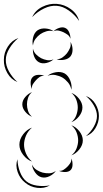

<svg xmlns="http://www.w3.org/2000/svg" viewBox="-105 -896 530 990"><path d="M61 -808Q77 -843 113.5 -861Q150 -879 188 -876Q227 -873 260 -849Q293 -825 303 -788Q281 -820 249.5 -842Q218 -864 188 -866Q157 -869 122.5 -852.5Q88 -836 61 -808ZM171 -735Q182 -746 200 -752Q218 -758 231 -752Q245 -746 252 -728.5Q259 -711 258 -696Q254 -710 243 -717.5Q232 -725 222 -730Q211 -735 198 -738Q185 -741 171 -735ZM65 -661Q60 -680 66 -704Q72 -728 89 -740Q106 -751 130.5 -749Q155 -747 171 -735Q152 -740 134 -734.5Q116 -729 103 -720Q89 -710 78 -695.5Q67 -681 65 -661ZM-15 -473Q-48 -486 -67 -519Q-86 -552 -85 -588Q-85 -624 -64.5 -656Q-44 -688 -10 -700Q-38 -677 -56.5 -646.5Q-75 -616 -75 -588Q-76 -559 -59 -528Q-42 -497 -15 -473ZM258 -680Q268 -665 269 -643Q270 -621 259 -606Q248 -592 226 -588Q204 -584 187 -590Q205 -591 218 -600.5Q231 -610 240 -621Q249 -633 255.5 -647.5Q262 -662 258 -680ZM171 -590Q157 -577 135 -571.5Q113 -566 96 -575Q79 -584 71 -605Q63 -626 65 -645Q69 -627 81.5 -615Q94 -603 107 -596Q121 -589 137.5 -586Q154 -583 171 -590ZM140 -505Q157 -519 183 -523.5Q209 -528 229 -517Q248 -505 257.5 -480Q267 -455 263 -433Q259 -455 245.5 -471Q232 -487 217 -496Q201 -505 181 -509Q161 -513 140 -505ZM60 -437Q53 -450 53 -469Q53 -488 63 -498Q73 -509 91.5 -510Q110 -511 124 -505Q109 -506 98.5 -498.5Q88 -491 80 -482Q72 -473 65 -462.5Q58 -452 60 -437ZM60 -294Q41 -301 25.5 -319.5Q10 -338 10 -358Q10 -378 25.5 -396Q41 -414 60 -421Q45 -408 39.5 -391Q34 -374 34 -358Q34 -342 39.5 -324.5Q45 -307 60 -294ZM263 -417Q285 -409 302.5 -387Q320 -365 320 -342Q320 -318 302.5 -296Q285 -274 263 -266Q281 -281 288.5 -302Q296 -323 296 -342Q296 -361 288.5 -381.5Q281 -402 263 -417ZM338 -401Q369 -390 387 -360Q405 -330 405 -298Q405 -265 387 -235Q369 -205 338 -194Q363 -215 379 -243.5Q395 -272 395 -298Q395 -324 379 -352Q363 -380 338 -401ZM263 -250Q286 -242 304 -219.5Q322 -197 322 -172Q322 -148 304 -125.5Q286 -103 263 -95Q282 -110 290 -131.5Q298 -153 298 -172Q298 -192 290 -213Q282 -234 263 -250ZM60 -63Q34 -72 14.5 -97.5Q-5 -123 -5 -150Q-5 -178 14.5 -203.5Q34 -229 60 -238Q39 -220 29 -196.5Q19 -173 19 -150Q19 -128 29 -104.5Q39 -81 60 -63ZM263 -79Q269 -66 269 -47.5Q269 -29 259 -19Q249 -9 230.5 -9Q212 -9 199 -15Q213 -14 223.5 -21Q234 -28 242 -36Q250 -44 257 -54.5Q264 -65 263 -79ZM152 60Q123 77 87 72.5Q51 68 25 46Q-2 25 -14 -9Q-26 -43 -15 -75Q-14 -41 -2 -9.5Q10 22 31 39Q52 56 85 61Q118 66 152 60ZM183 -15Q172 2 150.5 12.5Q129 23 109 18Q90 13 76 -7Q62 -27 60 -47Q69 -29 84.5 -19.5Q100 -10 115 -6Q131 -2 149 -2.5Q167 -3 183 -15Z"/></svg>

Font: Rubik Puddles
Style: Regular
Weight: 400
Designer: Hubert and Fischer, NaN
Foundry: Hubert and Fischer, NaN
Version: Version 2.200